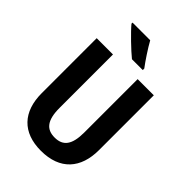

<svg xmlns="http://www.w3.org/2000/svg" viewBox="-271 -1046 1167 1167"><g transform="rotate(45 312.5 -462.5)"><path d="M306 -935H154V-926C185 -888 268 -808 309 -775H402V-788C376 -822 330 -891 306 -935ZM558 -714H419V-255C419 -151 386 -106 313 -106C243 -106 207 -148 207 -254V-714H67V-242C67 -82 153 10 311 10C475 10 558 -87 558 -243Z"/></g></svg>

Font: Noto Sans Display SemiCondensed
Style: Bold
Weight: 700
Width: 4
Designer: Monotype Design Team
Foundry: Monotype Imaging Inc.
Version: Version 1.900